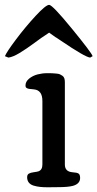

<svg xmlns="http://www.w3.org/2000/svg" viewBox="-76 -773 402 793"><path d="M-55.7 -541Q-47.9 -559.6 -9.5 -610.6Q28.8 -661.6 71 -707.3Q113.3 -752.9 127 -752.9Q140.6 -752.9 221.2 -654.3Q301.8 -555.7 306.6 -541L296.4 -535.2Q275.9 -536.6 171.9 -607.4L154.3 -619.1V-618.7L127 -638.2L110.4 -627Q99.6 -620.6 66.4 -595.9Q33.2 -571.3 4.9 -554.2Q-23.4 -537.1 -41.5 -535.2ZM118.2 -470.7Q131.8 -470.7 138.7 -470.5Q145.5 -470.2 156 -469.2Q166.5 -468.3 171.4 -466.1Q176.3 -463.9 181.9 -460Q187.5 -456.1 189.7 -449.5Q191.9 -442.9 191.9 -434.1V-93.3Q191.9 -64 223.6 -61.5Q241.7 -60.5 248.3 -56.2Q254.9 -51.8 254.9 -38.1Q254.9 -13.7 225.1 -5.4Q204.6 0 164.1 0Q157.2 0 143.3 0.2Q129.4 0.5 122.1 0.5Q103 0.5 89.6 -1Q76.2 -2.4 63 -6.3Q49.8 -10.3 43 -19Q36.1 -27.8 36.1 -41Q36.1 -51.8 43.2 -55.9Q50.3 -60.1 64 -61.8Q77.6 -63.5 83 -65.4Q99.1 -71.3 99.1 -93.3V-356Q99.1 -400.4 64.5 -403.8Q61 -404.3 55.7 -404.8Q50.3 -405.3 47.9 -405.5Q45.4 -405.8 41.7 -406.5Q38.1 -407.2 36.4 -408.2Q34.7 -409.2 32.7 -410.6Q30.8 -412.1 30 -414.3Q29.3 -416.5 29.3 -419.9Q29.3 -436 44.2 -448.2Q59.1 -460.4 78.9 -465.6Q98.6 -470.7 118.2 -470.7Z"/></svg>

Font: Corben
Style: Regular
Weight: 400
Designer: vernon adams
Foundry: vernon adams
Version: Version 1.100